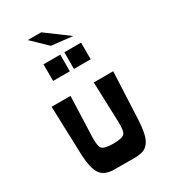

<svg xmlns="http://www.w3.org/2000/svg" viewBox="-346 -1728 1727 1917"><g transform="rotate(-30 517.0 -769.5)"><path d="M460 -1381 289 -1546H444L702 -1354ZM304 -1066V-1258H497V-1066ZM544 -1066V-1258H737V-1066ZM180 -304 162 -850H380L363 -391Q359 -281 385 -252Q411 -223 515 -223Q617 -223 642.5 -252Q668 -281 664 -391L648 -850H872L847 -304Q843 -227 832.5 -172Q822 -117 804.5 -83.5Q787 -50 763 -30Q739 -10 709 -3Q679 4 642.5 6Q606 8 563 6Q532 6 515 6Q381 6 372 5Q277 -1 236 -57Q186 -125 180 -304Z"/></g></svg>

Font: OpenDyslexic
Style: Bold
Weight: 800
Designer: Abbie Gonzalez
Version: Version 0.920;hotconv 1.0.109;makeotfexe 2.5.65596